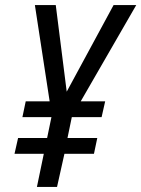

<svg xmlns="http://www.w3.org/2000/svg" viewBox="-20 -734 555 754"><path d="M125 0H204L233 -130H349L362 -192H245L262 -274H379L393 -336H297L515 -714H426L242 -374L199 -714H117L175 -336H81L68 -274H182L165 -192H51L37 -130H152Z"/></svg>

Font: Noto Sans Display SemiCondensed
Style: Italic
Weight: 400
Width: 4
Italic angle: -12°
Designer: Monotype Design Team
Foundry: Monotype Imaging Inc.
Version: Version 1.900